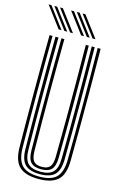

<svg xmlns="http://www.w3.org/2000/svg" viewBox="-152 -1027 682 1093"><g transform="rotate(15 189.0 -480.5)"><path d="M193.2 7.5Q116.2 7.5 79.9 -25.8Q43.5 -59 42.5 -139.8Q41.8 -211.2 41.2 -292.1Q40.8 -373 40.8 -458.8Q40.8 -544.5 41.1 -631Q41.5 -717.5 42.5 -800H60Q59.2 -723.2 58.6 -638.1Q58 -553 58 -466Q58 -379 58.6 -296Q59.2 -213 60 -140.8Q61 -69.8 91.5 -38.2Q122 -6.8 193.2 -6.8Q264.5 -6.8 294.8 -38.2Q325 -69.8 326 -140.8Q327 -212 327.5 -292.8Q328 -373.5 328 -459.2Q328 -545 327.5 -631.4Q327 -717.8 326 -800H343.5Q344.5 -698 345 -585.5Q345.5 -473 345.1 -359.4Q344.8 -245.8 343.5 -139.8Q342.5 -58.5 306 -25.5Q269.5 7.5 193.2 7.5ZM193.2 -21Q133.5 -21 105.9 -47.6Q78.2 -74.2 77.5 -140Q76.8 -218.8 76.1 -299.5Q75.5 -380.2 75.5 -462.9Q75.5 -545.5 76 -629.9Q76.5 -714.2 77.5 -800H95Q94 -718.5 93.5 -634Q93 -549.5 93 -464.9Q93 -380.2 93.5 -298.4Q94 -216.5 95 -140.5Q95.5 -82.8 118.6 -59.1Q141.8 -35.5 193.2 -35.5Q244.5 -35.5 267.5 -59.1Q290.5 -82.8 291 -140.5Q292 -216 292.5 -297.5Q293 -379 293 -463.5Q293 -548 292.5 -632.9Q292 -717.8 291 -800H308.5Q309.5 -717.5 310 -632.9Q310.5 -548.2 310.5 -464Q310.5 -379.8 309.9 -298.1Q309.2 -216.5 308.5 -140Q307.8 -74.8 280.5 -47.9Q253.2 -21 193.2 -21ZM193.2 -49.8Q151 -49.8 132 -70.1Q113 -90.5 112.5 -141Q111.2 -235.8 110.9 -346.6Q110.5 -457.5 110.8 -573.6Q111 -689.8 112.5 -800H129.8Q129 -721 128.5 -641.5Q128 -562 128 -480.5Q128 -399 128.5 -314.5Q129 -230 130 -141Q130.8 -98.5 145 -81.4Q159.2 -64.2 193.2 -64.2Q227 -64.2 241.1 -81.4Q255.2 -98.5 256 -141Q257.5 -263 257.9 -372.2Q258.2 -481.5 257.8 -586.5Q257.2 -691.5 256.2 -800H273.5Q274.5 -723.8 275 -638.9Q275.5 -554 275.5 -467.2Q275.5 -380.5 275 -297.2Q274.5 -214 273.5 -141Q273 -90 253.9 -69.9Q234.8 -49.8 193.2 -49.8ZM151.5 -845 59.2 -967.5H76.2L168.2 -845ZM84 -845 -8 -967.5H8.8L100.8 -845ZM117.8 -845 25.8 -967.5H42.5L134.5 -845ZM284 -845 192 -967.5H209L301 -845ZM216.5 -845 124.5 -967.5H141.5L233.5 -845ZM250.2 -845 158.2 -967.5H175.2L267.2 -845Z"/></g></svg>

Font: Big Shoulders Inline Display Thin SemiBold
Style: Regular
Weight: 600
Version: Version 2.002